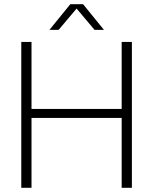

<svg xmlns="http://www.w3.org/2000/svg" viewBox="-20 -900 734 920"><path d="M82 0V-699H131V-378H563V-699H612V0H563V-335H131V0ZM217 -757 317 -880H378L478 -757H433L347 -859L261 -757Z"/></svg>

Font: MuseoModerno Thin ExtraLight
Style: Regular
Weight: 250
Version: Version 1.002